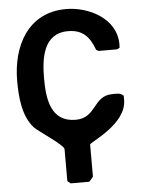

<svg xmlns="http://www.w3.org/2000/svg" viewBox="-61 -762 777 1038"><g transform="rotate(-5 327.0 -243.5)"><path d="M403 200V27C403 15 607 -65 607 -197V-220C589 -238 567 -234 546 -234C440 -234 452 -113 337 -113C202 -113 186 -239 186 -350C186 -458 202 -594 337 -594C415 -594 453 -554 480 -480L493 -473H593L607 -480C607 -481 608 -494 608 -499C608 -640 459 -714 337 -714C129 -714 40 -538 40 -350C40 -268 47 -159 107 -93C130 -68 263 17 263 40V213L280 227H380C382 227 403 203 403 200Z"/></g></svg>

Font: Asimov Print
Style: C
Weight: 500
Designer: Google
Version: Version 2.000980: 2014